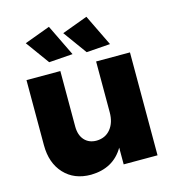

<svg xmlns="http://www.w3.org/2000/svg" viewBox="-114 -870 893 975"><g transform="rotate(-15 332.0 -382.5)"><path d="M312 -608 187 -599 97 -723 232 -773ZM509 -608 384 -599 294 -723 429 -773ZM418 -541H596V0H418V-88Q363 6 245 8Q157 8 104.5 -48.5Q52 -105 52 -199V-541H230V-250Q230 -204 253.5 -178Q277 -152 317 -152Q364 -153 391 -186.5Q418 -220 418 -274Z"/></g></svg>

Font: Montserrat arm
Style: Bold
Weight: 700
Designer: Julieta Ulanovsky
Foundry: Julieta Ulanovsky
Version: Version 6.000;PS 006.000;hotconv 1.0.88;makeotf.lib2.5.64775